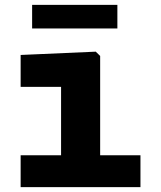

<svg xmlns="http://www.w3.org/2000/svg" viewBox="-20 -766 660 786"><path d="M64.5 0H555V-130.5H390V-537L372 -554.5L64.5 -541V-410.5H230V-130.5H64.5ZM460.5 -746H111.5V-649.5H460.5Z"/></svg>

Font: Monaspace Neon ExtraBold
Style: Regular
Weight: 800
Designer: Riley Cran & the Lettermatic Team
Foundry: Lettermatic
Version: Version 1.200 (Monaspace Neon)